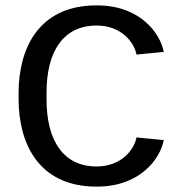

<svg xmlns="http://www.w3.org/2000/svg" viewBox="-20 -686 669 722"><path d="M50 -338.3V-311.7C50 -158.3 116.7 15.8 343.3 15.8C510 15.8 583.3 -91.7 595.8 -159.2L493.3 -169.2C484.2 -121.7 435 -60 343.3 -60C217.5 -60 155 -158.3 155 -311.7V-338.3C155 -491.7 217.5 -590 343.3 -590C435 -590 484.2 -528.3 493.3 -480.8L595.8 -490.8C583.3 -558.3 510 -665.8 343.3 -665.8C116.7 -665.8 50 -491.7 50 -338.3Z"/></svg>

Font: Boon Medium
Style: Regular
Weight: 500
Designer: Sungsit Sawaiwan
Foundry: FontUni
Version: Version 2.0